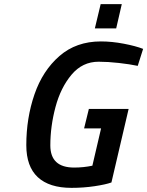

<svg xmlns="http://www.w3.org/2000/svg" viewBox="-20 -896 711 927"><path d="M466 -876H568L541 -759H438ZM107 -195Q107 -326 146.5 -440.5Q186 -555 267 -625.5Q348 -696 467 -696Q520 -696 577.5 -685Q635 -674 671 -660L645 -578Q607 -586 554 -592Q501 -598 456 -598Q378 -598 325.5 -535.5Q273 -473 248 -379.5Q223 -286 223 -194Q223 -87 338 -87Q383 -87 426 -96L468 -276H386L409 -370H601L518 -15Q490 -5 436.5 3Q383 11 325 11Q218 11 162.5 -40.5Q107 -92 107 -195Z"/></svg>

Font: Cairo SemiBold
Style: Italic
Weight: 600
Italic angle: -13°
Designer: Mohamed Gaber, Accademia di Belle Arti di Urbino and others
Foundry: Kief Type Foundry, Accademia di Belle Arti di Urbino and others
Version: Version 3.011